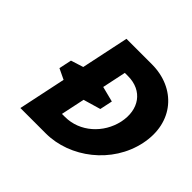

<svg xmlns="http://www.w3.org/2000/svg" viewBox="-188 -1052 1278 1278"><g transform="rotate(45 451.5 -412.5)"><path d="M254.3 -489 166.5 -461.2 147.6 -371.6 222.2 -336 151.5 0H390.5C617.5 0 842.7 -172 893.3 -413C943.8 -653 790 -825 564 -825H325ZM442.3 -489 477.7 -657H506.7C646.7 -657 719.2 -550 690.1 -412C660.1 -274 542.8 -168 403.8 -168H374.8L410.2 -336L532.3 -371.6L551.2 -461.2Z"/></g></svg>

Font: Hussar
Style: BdOblTwo
Weight: 700
Foundry: Cannot Into Space Fonts
Version: Version 2.00